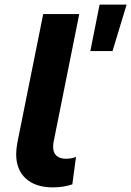

<svg xmlns="http://www.w3.org/2000/svg" viewBox="-20 -803 568 831"><path d="M50 -136Q50 -157 55 -185L167 -742H323L212 -189Q210 -181 210 -167Q210 -142 224.5 -129Q239 -116 265 -116Q291 -116 309 -124L293 -5Q253 8 209 8Q134 8 92 -30Q50 -68 50 -136ZM411 -783H528L467 -582H371Z"/></svg>

Font: Montserrat Alternates
Style: Bold Italic
Weight: 700
Italic angle: -11.3°
Designer: Julieta Ulanovsky
Foundry: Julieta Ulanovsky
Version: Version 7.200